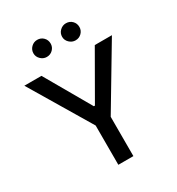

<svg xmlns="http://www.w3.org/2000/svg" viewBox="-216 -1073 1116 1209"><g transform="rotate(-30 342.5 -468.5)"><path d="M23.9 -727.1H148.4L338.4 -396.5H346.2L536.1 -727.1H660.6L397 -285.6V0H287.6V-285.6ZM237.8 -813Q212.9 -813 194.1 -831.3Q175.3 -849.6 175.3 -874.5Q175.3 -900.4 193.8 -918.7Q212.4 -937 237.8 -937Q264.6 -937 282.5 -918.9Q300.3 -900.9 300.3 -874.5Q300.3 -849.1 282.2 -831.1Q264.2 -813 237.8 -813ZM446.8 -813Q421.9 -813 402.8 -831.3Q383.8 -849.6 383.8 -874.5Q383.8 -900.4 402.6 -918.7Q421.4 -937 446.8 -937Q473.6 -937 491.5 -918.9Q509.3 -900.9 509.3 -874.5Q509.3 -849.1 491.2 -831.1Q473.1 -813 446.8 -813Z"/></g></svg>

Font: Karasuma Gothic
Style: Regular
Weight: 500
Designer: Rasmus Andersson / Ryoko Nishizuka
Foundry: Genbu
Version: Version 1.00